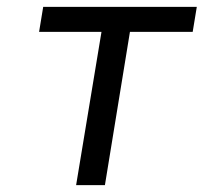

<svg xmlns="http://www.w3.org/2000/svg" viewBox="-20 -540 640 560"><path d="M202 0 276 -447H94L106 -520H554L542 -447H359L286 0Z"/></svg>

Font: Iosevka SS04 Extended Oblique
Style: Regular
Weight: 400
Width: 7
Italic angle: -9°
Monospace: yes
Designer: Belleve Invis
Foundry: Belleve Invis
Version: Version 19.0.0; ttfautohint (v1.8.4)